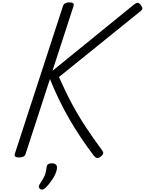

<svg xmlns="http://www.w3.org/2000/svg" viewBox="-20 -1307 1220 1618"><path d="M140 20Q120 20 110 13Q100 6 105 -11L511 -1257Q521 -1287 565 -1287Q611 -1287 600 -1257L422 -710L1107 -1267Q1128 -1284 1141 -1283Q1154 -1282 1168 -1263Q1181 -1245 1179.5 -1233.5Q1178 -1222 1157 -1207L477 -658Q529 -539 585 -434.5Q641 -330 704 -235Q767 -140 837 -45Q853 -25 849.5 -13Q846 -1 825 16Q808 28 794 23Q780 18 769 3Q713 -71 662 -147Q611 -223 565 -302.5Q519 -382 478 -466.5Q437 -551 401 -641L196 -11Q191 6 176.5 13Q162 20 140 20ZM320 287Q308 279 307 268Q306 257 314 246Q332 219 344.5 197Q357 175 363.5 152.5Q370 130 373 100Q375 83 386.5 76Q398 69 417 69Q440 69 451 80Q462 91 460 110Q458 135 445 163Q432 191 412 218.5Q392 246 369 271Q356 284 344.5 289Q333 294 320 287Z"/></svg>

Font: Playwrite NL
Style: Regular
Weight: 400
Designer: Veronika Burian, José Scaglione
Foundry: TypeTogether
Version: Version 1.002